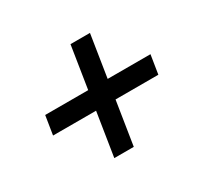

<svg xmlns="http://www.w3.org/2000/svg" viewBox="-109 -673 818 777"><g transform="rotate(-30 300.0 -284.0)"><path d="M221 -40 253 -243H52L66 -331H267L298 -528H389L358 -331H558L544 -243H344L312 -40Z"/></g></svg>

Font: Mulish ExtraLight
Style: Bold Italic
Weight: 700
Italic angle: -9°
Version: Version 3.603